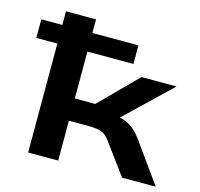

<svg xmlns="http://www.w3.org/2000/svg" viewBox="-103 -816 965 926"><g transform="rotate(15 379.5 -352.5)"><path d="M115 0V-544H10V-637H115V-705H265V-637H495V-544H265V-310H367L549 -493H724L467 -247L459 -282Q493 -280 517 -272.5Q541 -265 562 -249.5Q583 -234 605 -205L752 0H584L472 -152Q458 -172 443.5 -182Q429 -192 408.5 -195.5Q388 -199 357 -199H265V0Z"/></g></svg>

Font: Nunito Sans 7pt Expanded
Style: Bold
Weight: 700
Width: 7
Designer: Vernon Adams
Foundry: Vernon Adams
Version: Version 3.101;gftools[0.9.27]